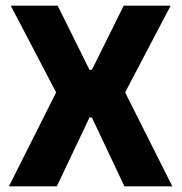

<svg xmlns="http://www.w3.org/2000/svg" viewBox="-20 -659 642 679"><path d="M181 0H11.5L187 -349V-316L18 -639H184L296.5 -412H305L417.5 -639H583.5L414 -316V-349L589.5 0H420L305 -243.5H296.5Z"/></svg>

Font: Anek Kannada Medium
Style: Bold
Weight: 700
Version: Version 1.003